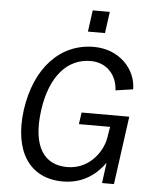

<svg xmlns="http://www.w3.org/2000/svg" viewBox="-61 -981 843 1043"><g transform="rotate(5 360.0 -460.0)"><path d="M495 -930H402L386 -813H479ZM321 10C431 10 504 -48 549 -112L534 0H599L650 -372H390L381 -308H551L540 -241C524 -165 455 -70 337 -70C215 -70 143 -161 170 -364C196 -554 289 -655 415 -655C503 -655 559 -592 563 -508L658 -522C658 -632 565 -733 426 -733C245 -733 109 -594 76 -359C46 -131 139 10 321 10Z"/></g></svg>

Font: United Sans
Style: Italic
Weight: 400
Italic angle: -8°
Designer: Pablo Impallari, Rodrigo Fuenzalida (Modified by Dan O. Williams)
Version: Version 1.000;PS 001.000;hotconv 1.0.88;makeotf.lib2.5.64775